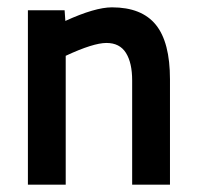

<svg xmlns="http://www.w3.org/2000/svg" viewBox="-20 -503 540 523"><path d="M156 -475 158 -446Q239 -483 285 -483Q366 -483 404.5 -435.5Q443 -388 443 -287V0H340V-284Q340 -332 323 -359Q306 -386 270 -386Q234 -386 159 -351V0H56V-475Z"/></svg>

Font: TypoPRO Lekton
Style: Bold
Weight: 700
Monospace: yes
Designer: Paolo Mazzetti, Luciano Perondi, Raffaele Flato, Elena Papassissa, Emilio Macchia, Michela Povoleri, Tobias Seemiller, R
Version: Version 34.000